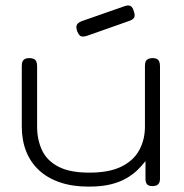

<svg xmlns="http://www.w3.org/2000/svg" viewBox="-20 -682 685 714"><path d="M310 12Q249 12 202.5 -4Q156 -20 124.5 -49.5Q93 -79 77 -120Q61 -161 61 -212V-437Q61 -448 64 -454Q67 -460 73 -463Q79 -466 89 -466Q99 -466 105.5 -463Q112 -460 115 -453.5Q118 -447 118 -436V-211Q118 -163 136 -124Q154 -85 196.5 -62.5Q239 -40 312 -40Q386 -40 431.5 -62.5Q477 -85 498 -124Q519 -163 519 -211V-437Q519 -448 522 -454Q525 -460 531.5 -463Q538 -466 548 -466Q557 -466 563 -463Q569 -460 572 -453.5Q575 -447 575 -436V-16Q575 -8 572 -2Q569 4 563 7Q557 10 547 10Q540 10 535 8.5Q530 7 527 3.5Q524 0 522.5 -5Q521 -10 521 -16V-83Q508 -66 491 -49.5Q474 -33 450 -19Q426 -5 392 3.5Q358 12 310 12ZM304 -549Q288 -544 280.5 -547.5Q273 -551 267 -566Q262 -581 265.5 -589Q269 -597 283 -603L443 -659Q457 -664 465.5 -659.5Q474 -655 478 -639Q483 -625 479 -617Q475 -609 460 -604Z"/></svg>

Font: Fredoka SemiExpanded Light
Style: Regular
Weight: 300
Width: 6
Designer: Ben Nathan
Foundry: Milena B. Brandão, Ben Nathan
Version: Version 2.001